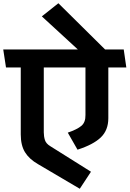

<svg xmlns="http://www.w3.org/2000/svg" viewBox="-31 -985 799 1184"><path d="M496 -276V-569H239V-169Q239 -144 246 -121.5Q253 -99 280 -83L530 74L461 179L203 27Q149 -4 123 -46.5Q97 -89 97 -156V-569H6L-11 -680H449L227 -884L329 -965L617 -680H732L748 -569H637V-256Q637 -182 590.5 -137.5Q544 -93 447 -62L387 -167Q445 -187 471 -209Q497 -231 496 -276Z"/></svg>

Font: Palanquin
Style: Bold
Weight: 700
Designer: Pria Ravichandran
Version: Version 1.0.4